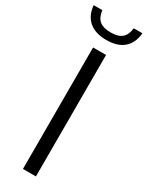

<svg xmlns="http://www.w3.org/2000/svg" viewBox="-271 -974 779 1013"><g transform="rotate(30 118.5 -467.5)"><path d="M78.5 0V-740H157.5V0ZM-30.5 -935H22Q27.5 -893.5 50 -874.2Q72.5 -855 118.5 -855Q164.5 -855 186.8 -874.2Q209 -893.5 214 -935H266.5Q261 -874 223.8 -841.5Q186.5 -809 118.5 -809Q50.5 -809 12.8 -841.8Q-25 -874.5 -30.5 -935Z"/></g></svg>

Font: Encode Sans Semi Condensed
Style: Regular
Weight: 400
Width: 4
Designer: Multiple Designers
Foundry: Impallari Type
Version: Version 2.000